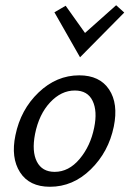

<svg xmlns="http://www.w3.org/2000/svg" viewBox="-20 -709 495 734"><path d="M286 -490 188 -662 231 -687 305 -583 424 -689 455 -661ZM171 5Q92 5 56.5 -50.5Q21 -106 39 -192Q59 -290 127.5 -355.5Q196 -421 283 -421Q361 -421 397 -367Q433 -313 415 -225Q395 -128 327 -61.5Q259 5 171 5ZM189 -52Q243 -52 284.5 -101.5Q326 -151 340 -221Q353 -284 334 -323.5Q315 -363 266 -363Q214 -363 171.5 -317.5Q129 -272 114 -197Q101 -130 121 -91Q141 -52 189 -52Z"/></svg>

Font: EauTestInfant Medium
Style: Italic
Weight: 500
Italic angle: -12°
Designer: Christian Thalmann (Catharsis Fonts)
Version: Version 0.001;PS 000.001;hotconv 1.0.88;makeotf.lib2.5.64775